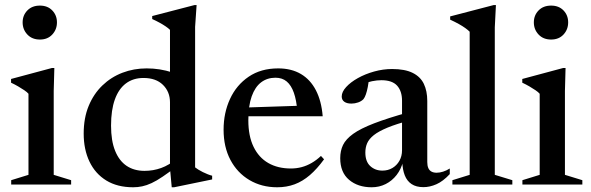

<svg xmlns="http://www.w3.org/2000/svg" viewBox="-20 -742 2377 772"><path d="M140.5 -583Q109 -583 90 -603.2Q71 -623.5 71 -652Q71 -680.5 90 -700Q109 -719.5 140.5 -719.5Q171.5 -719.5 190.2 -700Q209 -680.5 209 -652Q209 -623.5 190.2 -603.2Q171.5 -583 140.5 -583ZM198.5 -468.5 196 -376.5V-39L266 -17.5V0H25V-17.5L94.5 -39V-365Q89 -371.5 78 -379Q67 -386.5 53.2 -394.5Q39.5 -402.5 24.5 -409.5V-424.5L188.5 -468.5Z M663.5 -330.5Q663.5 -373 635.2 -400.8Q607 -428.5 557 -428.5Q515.5 -428.5 486.2 -406.5Q457 -384.5 441.8 -342Q426.5 -299.5 426.5 -237Q426.5 -176 442.8 -135.8Q459 -95.5 489 -75.2Q519 -55 561 -55Q596 -55 628 -66.5Q660 -78 690 -103.5L692 -74Q659 -48.5 634.2 -31.8Q609.5 -15 589.5 -5.8Q569.5 3.5 551.8 7.2Q534 11 515.5 11Q452 11 407.5 -16.2Q363 -43.5 339.8 -92.2Q316.5 -141 316.5 -205Q316.5 -267.5 336.5 -316Q356.5 -364.5 391.5 -398.2Q426.5 -432 472.2 -449.5Q518 -467 569.5 -467Q596.5 -467 622 -463Q647.5 -459 674 -450.5Q700.5 -442 728 -428L663.5 -409V-622Q657 -628.5 646 -636Q635 -643.5 621.2 -651Q607.5 -658.5 592 -665.5V-677.5L761.5 -721.5H770.5L764.5 -634V-69Q769.5 -65 777.5 -60Q785.5 -55 795.2 -50.2Q805 -45.5 814.8 -41.5Q824.5 -37.5 833 -35.5V-20.5L680 11H670.5L663.5 -65.5Z M1098.5 -467Q1151.5 -467 1189.8 -444.5Q1228 -422 1250.2 -379Q1272.5 -336 1277.5 -274.5H960.5L961 -309.5L1221.5 -318L1175.5 -295.5Q1172 -339.5 1161.5 -369.2Q1151 -399 1133 -414.2Q1115 -429.5 1087.5 -429.5Q1054.5 -429.5 1030 -411Q1005.5 -392.5 992 -354.5Q978.5 -316.5 978.5 -258.5Q978.5 -195 999.5 -151.8Q1020.5 -108.5 1058.8 -86.5Q1097 -64.5 1149.5 -64.5Q1172 -64.5 1192.8 -70Q1213.5 -75.5 1233 -86.8Q1252.5 -98 1270.5 -115L1283 -101.5Q1255 -63 1226 -38Q1197 -13 1164.8 -1Q1132.5 11 1094.5 11Q1032 11 983 -18Q934 -47 906.5 -99Q879 -151 879 -220.5Q879 -288 904.8 -344Q930.5 -400 979.8 -433.5Q1029 -467 1098.5 -467Z M1624.5 -291 1630 -258.5Q1573.5 -243.5 1538 -228.8Q1502.5 -214 1483.2 -198.8Q1464 -183.5 1456.5 -166.5Q1449 -149.5 1449 -128.5Q1449 -92.5 1468.8 -74.2Q1488.5 -56 1517.5 -56Q1540 -56 1557.8 -66.5Q1575.5 -77 1586 -95.5Q1596.5 -114 1596.5 -138V-337Q1596.5 -375.5 1576.8 -397.5Q1557 -419.5 1513.5 -419.5Q1496 -419.5 1476 -415.5Q1456 -411.5 1440.5 -404L1464 -429.5Q1462 -409.5 1458.8 -392.2Q1455.5 -375 1451.2 -362.8Q1447 -350.5 1441.5 -343.5Q1433.5 -335 1420.2 -330.2Q1407 -325.5 1393 -325.5Q1374.5 -325.5 1364.2 -333Q1354 -340.5 1354 -354Q1354 -372.5 1371.8 -392Q1389.5 -411.5 1419 -428Q1448.5 -444.5 1484.5 -454.5Q1520.5 -464.5 1556.5 -464.5Q1608 -464.5 1639.2 -449Q1670.5 -433.5 1684.2 -404.8Q1698 -376 1698 -336V-90.5Q1698 -76 1702.2 -66.2Q1706.5 -56.5 1715 -52Q1723.5 -47.5 1735.5 -47.5Q1748 -47.5 1761.5 -51.8Q1775 -56 1788.5 -64.5V-42Q1761.5 -13 1734.8 -1.2Q1708 10.5 1682.5 10.5Q1653.5 10.5 1635 -1.8Q1616.5 -14 1607.5 -37Q1598.5 -60 1597.5 -91.5L1601 -94Q1593 -62 1574.8 -38.5Q1556.5 -15 1530.8 -2Q1505 11 1474.5 11Q1419 11 1383.5 -19Q1348 -49 1348 -106Q1348 -135.5 1359.2 -159Q1370.5 -182.5 1400 -203.8Q1429.5 -225 1484 -246Q1538.5 -267 1624.5 -291Z M1969.5 -39 2040 -17.5V0H1799V-17.5L1868.5 -39V-614.5Q1861.5 -621.5 1850.8 -629.2Q1840 -637 1824.8 -645.5Q1809.5 -654 1790 -663V-676L1964.5 -721.5H1974L1969.5 -632Z M2196 -583Q2164.5 -583 2145.5 -603.2Q2126.5 -623.5 2126.5 -652Q2126.5 -680.5 2145.5 -700Q2164.5 -719.5 2196 -719.5Q2227 -719.5 2245.8 -700Q2264.5 -680.5 2264.5 -652Q2264.5 -623.5 2245.8 -603.2Q2227 -583 2196 -583ZM2254 -468.5 2251.5 -376.5V-39L2321.5 -17.5V0H2080.5V-17.5L2150 -39V-365Q2144.5 -371.5 2133.5 -379Q2122.5 -386.5 2108.8 -394.5Q2095 -402.5 2080 -409.5V-424.5L2244 -468.5Z"/></svg>

Font: Newsreader 36pt Medium
Style: Regular
Weight: 500
Designer: Hugues Gentile
Foundry: Production Type
Version: Version 1.003